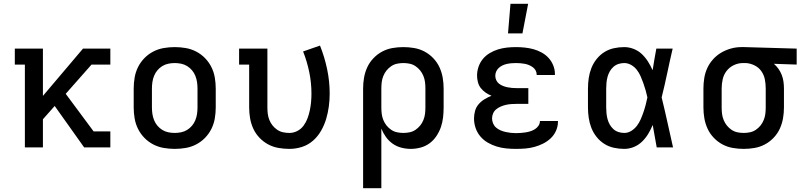

<svg xmlns="http://www.w3.org/2000/svg" viewBox="-20 -776 4240 1011"><path d="M111 0V-436H58V-520H206V-271L417 -520H561V-436H462L326 -282L473 -84H561V0H423L268 -218L206 -148V0Z M900 8Q871 8 842 3Q813 -2 787 -15.5Q761 -29 740.5 -50Q720 -71 707 -97Q694 -123 689 -152Q684 -181 684 -210V-310Q684 -339 689 -368Q694 -397 707 -423Q720 -449 740.5 -470Q761 -491 787 -504.5Q813 -518 842 -523Q871 -528 900 -528Q929 -528 958 -523Q987 -518 1013 -504.5Q1039 -491 1059.5 -470Q1080 -449 1093 -423Q1106 -397 1111 -368Q1116 -339 1116 -310V-210Q1116 -181 1111 -152Q1106 -123 1093 -97Q1080 -71 1059.5 -50Q1039 -29 1013 -15.5Q987 -2 958 3Q929 8 900 8ZM900 -76Q917 -76 934 -79.5Q951 -83 965.5 -92Q980 -101 991 -114Q1002 -127 1008.5 -143Q1015 -159 1017.5 -176Q1020 -193 1020 -210V-310Q1020 -327 1017.5 -344Q1015 -361 1008.5 -377Q1002 -393 991 -406Q980 -419 965.5 -428Q951 -437 934 -440.5Q917 -444 900 -444Q883 -444 866 -440.5Q849 -437 834.5 -428Q820 -419 809 -406Q798 -393 791.5 -377Q785 -361 782.5 -344Q780 -327 780 -310V-210Q780 -193 782.5 -176Q785 -159 791.5 -143Q798 -127 809 -114Q820 -101 834.5 -92Q849 -83 866 -79.5Q883 -76 900 -76Z M1504 8Q1475 8 1446.5 3Q1418 -2 1392.5 -15.5Q1367 -29 1346.5 -50.5Q1326 -72 1314 -98Q1302 -124 1297 -152.5Q1292 -181 1292 -210V-436H1239V-520H1388V-210Q1388 -193 1390 -176.5Q1392 -160 1398.5 -144Q1405 -128 1415.5 -115Q1426 -102 1440 -92.5Q1454 -83 1470.5 -79.5Q1487 -76 1504 -76Q1526 -76 1546 -86.5Q1566 -97 1579 -115Q1592 -133 1599.5 -153.5Q1607 -174 1611.5 -195.5Q1616 -217 1618 -239Q1620 -261 1620 -283Q1620 -340 1608.5 -396Q1597 -452 1576 -505L1665 -536Q1689 -476 1702.5 -412Q1716 -348 1716 -283Q1716 -249 1711.5 -215.5Q1707 -182 1697.5 -150Q1688 -118 1671 -88Q1654 -58 1628.5 -35.5Q1603 -13 1570.5 -2.5Q1538 8 1504 8Z M1892 215V-310Q1892 -339 1897 -367.5Q1902 -396 1914 -422Q1926 -448 1946.5 -469.5Q1967 -491 1992.5 -504.5Q2018 -518 2046.5 -523Q2075 -528 2104 -528Q2133 -528 2161.5 -523Q2190 -518 2215.5 -504.5Q2241 -491 2261.5 -469.5Q2282 -448 2294 -422Q2306 -396 2311 -367.5Q2316 -339 2316 -310V-210Q2316 -184 2313 -157.5Q2310 -131 2301.5 -106.5Q2293 -82 2278 -59.5Q2263 -37 2242 -21.5Q2221 -6 2195 1Q2169 8 2143 8Q2118 8 2093 1.5Q2068 -5 2047.5 -19.5Q2027 -34 2012 -55Q1997 -76 1988 -99V215ZM2104 -76Q2121 -76 2137.5 -79.5Q2154 -83 2168 -92.5Q2182 -102 2192.5 -115Q2203 -128 2209.5 -144Q2216 -160 2218 -176.5Q2220 -193 2220 -210V-310Q2220 -327 2218 -343.5Q2216 -360 2209.5 -376Q2203 -392 2192.5 -405Q2182 -418 2168 -427.5Q2154 -437 2137.5 -440.5Q2121 -444 2104 -444Q2087 -444 2070.5 -440.5Q2054 -437 2040 -427.5Q2026 -418 2015.5 -405Q2005 -392 1998.5 -376Q1992 -360 1990 -343.5Q1988 -327 1988 -310V-210Q1988 -193 1990 -176.5Q1992 -160 1998.5 -144Q2005 -128 2015.5 -115Q2026 -102 2040 -92.5Q2054 -83 2070.5 -79.5Q2087 -76 2104 -76Z M2697 8Q2671 8 2645.5 5.5Q2620 3 2595.5 -4.5Q2571 -12 2548.5 -25Q2526 -38 2509.5 -57.5Q2493 -77 2484.5 -101.5Q2476 -126 2476 -152Q2476 -172 2481.5 -192Q2487 -212 2500.5 -227.5Q2514 -243 2531.5 -253.5Q2549 -264 2568 -272Q2552 -278 2537 -288.5Q2522 -299 2511.5 -312.5Q2501 -326 2496.5 -343.5Q2492 -361 2492 -378Q2492 -402 2500 -425Q2508 -448 2523 -466Q2538 -484 2559 -496.5Q2580 -509 2603 -516Q2626 -523 2649.5 -525.5Q2673 -528 2697 -528Q2720 -528 2743.5 -525.5Q2767 -523 2789 -517Q2811 -511 2832 -499.5Q2853 -488 2868.5 -471Q2884 -454 2893 -432Q2902 -410 2902 -387V-381H2806V-383Q2806 -395 2800.5 -405Q2795 -415 2785.5 -422Q2776 -429 2765 -433.5Q2754 -438 2743 -440Q2732 -442 2720.5 -443Q2709 -444 2697 -444Q2685 -444 2673 -443Q2661 -442 2649.5 -439.5Q2638 -437 2627 -432Q2616 -427 2607 -419Q2598 -411 2593 -400Q2588 -389 2588 -377Q2588 -365 2593 -354Q2598 -343 2607.5 -335.5Q2617 -328 2628.5 -323.5Q2640 -319 2652 -316.5Q2664 -314 2676 -313Q2688 -312 2700 -312H2762V-229H2700Q2686 -229 2672 -228Q2658 -227 2644.5 -224Q2631 -221 2618 -215.5Q2605 -210 2594 -201.5Q2583 -193 2577 -180Q2571 -167 2571 -153Q2571 -139 2576.5 -126Q2582 -113 2592.5 -104Q2603 -95 2616 -89.5Q2629 -84 2642.5 -81Q2656 -78 2669.5 -76.5Q2683 -75 2697 -75Q2710 -75 2723 -76Q2736 -77 2748.5 -79Q2761 -81 2773.5 -85Q2786 -89 2797 -96Q2808 -103 2815.5 -114Q2823 -125 2823 -138V-139H2918V-135Q2918 -111 2908 -88Q2898 -65 2880 -48Q2862 -31 2840 -20Q2818 -9 2794.5 -2.5Q2771 4 2746.5 6Q2722 8 2697 8ZM2655 -600 2668 -756H2761L2731 -600Z M3267 8Q3239 8 3212 2Q3185 -4 3162 -18.5Q3139 -33 3121.5 -55Q3104 -77 3094 -102.5Q3084 -128 3080 -155.5Q3076 -183 3076 -210V-310Q3076 -337 3080 -364.5Q3084 -392 3094 -417.5Q3104 -443 3121.5 -465Q3139 -487 3162 -501.5Q3185 -516 3212 -522Q3239 -528 3267 -528Q3292 -528 3316.5 -518.5Q3341 -509 3359.5 -491.5Q3378 -474 3392 -452Q3406 -430 3416 -407V-408L3417 -409Q3421 -437 3426 -464.5Q3431 -492 3436 -520H3522Q3507 -456 3493.5 -391.5Q3480 -327 3464 -263Q3480 -198 3494.5 -132Q3509 -66 3524 0H3438Q3433 -29 3427.5 -58.5Q3422 -88 3417 -118Q3407 -94 3393.5 -71.5Q3380 -49 3361 -30.5Q3342 -12 3317.5 -2Q3293 8 3267 8ZM3267 -76Q3287 -76 3304.5 -87Q3322 -98 3334 -114Q3346 -130 3354 -148.5Q3362 -167 3368.5 -186Q3375 -205 3380 -224.5Q3385 -244 3389 -263Q3385 -282 3379.5 -301Q3374 -320 3367.5 -338.5Q3361 -357 3353 -375Q3345 -393 3333 -408.5Q3321 -424 3303.5 -434Q3286 -444 3267 -444Q3251 -444 3236 -439Q3221 -434 3209.5 -423.5Q3198 -413 3190.5 -399.5Q3183 -386 3179 -371Q3175 -356 3173.5 -340.5Q3172 -325 3172 -310V-210Q3172 -195 3173.5 -179.5Q3175 -164 3179 -149Q3183 -134 3190.5 -120.5Q3198 -107 3209.5 -96.5Q3221 -86 3236 -81Q3251 -76 3267 -76Z M3896 8Q3867 8 3838.5 3Q3810 -2 3784.5 -15.5Q3759 -29 3738.5 -50.5Q3718 -72 3706 -98Q3694 -124 3689 -152.5Q3684 -181 3684 -210V-310Q3684 -338 3688.5 -365.5Q3693 -393 3704.5 -418Q3716 -443 3735 -464Q3754 -485 3778 -499Q3802 -513 3829 -520.5Q3856 -528 3884 -528H3900L4175 -520V-436L4055 -440Q4069 -428 4079.5 -413Q4090 -398 4096.5 -381Q4103 -364 4105.5 -346Q4108 -328 4108 -310V-210Q4108 -181 4103 -152.5Q4098 -124 4086 -98Q4074 -72 4053.5 -50.5Q4033 -29 4007.5 -15.5Q3982 -2 3953.5 3Q3925 8 3896 8ZM3896 -76Q3913 -76 3929.5 -79.5Q3946 -83 3960 -92.5Q3974 -102 3984.5 -115Q3995 -128 4001.5 -144Q4008 -160 4010 -176.5Q4012 -193 4012 -210V-310Q4012 -334 4007.5 -357.5Q4003 -381 3989.5 -400.5Q3976 -420 3954.5 -431Q3933 -442 3909 -444H3892Q3867 -444 3844 -433Q3821 -422 3806 -402.5Q3791 -383 3785.5 -359Q3780 -335 3780 -310V-210Q3780 -193 3782 -176.5Q3784 -160 3790.5 -144Q3797 -128 3807.5 -115Q3818 -102 3832 -92.5Q3846 -83 3862.5 -79.5Q3879 -76 3896 -76Z"/></svg>

Font: Iosevka HT Medium Extended
Style: Regular
Weight: 500
Width: 7
Monospace: yes
Designer: Belleve Invis
Foundry: Belleve Invis
Version: Version 32.3.0; ttfautohint (v1.8.4)